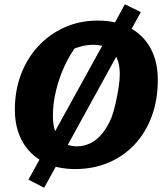

<svg xmlns="http://www.w3.org/2000/svg" viewBox="-20 -783 780 904"><path d="M275 -57 188 101 114 63 203 -99ZM334 13Q246 13 182.5 -21.5Q119 -56 84.5 -118.5Q50 -181 50 -267Q50 -358 79.5 -434.5Q109 -511 161.5 -567Q214 -623 285 -654.5Q356 -686 440 -686Q528 -686 591 -652.5Q654 -619 688.5 -556.5Q723 -494 723 -407Q723 -314 695 -237Q667 -160 615 -104Q563 -48 491.5 -17.5Q420 13 334 13ZM341 -94Q377 -94 408 -110Q439 -126 463.5 -157Q488 -188 506 -232Q516 -260 524.5 -297.5Q533 -335 538.5 -371.5Q544 -408 544 -433Q544 -502 512.5 -537Q481 -572 418 -572Q386 -572 354.5 -562.5Q323 -553 283 -534L346 -575Q310 -529 284 -472.5Q258 -416 243.5 -355.5Q229 -295 229 -237Q229 -191 242 -159.5Q255 -128 280 -111Q305 -94 341 -94ZM493 -625 568 -763 643 -726 567 -588ZM203 -99 493 -625 567 -588 275 -57Z"/></svg>

Font: Piazzolla Thin Black
Style: Italic
Weight: 900
Italic angle: -11.3°
Version: Version 2.005